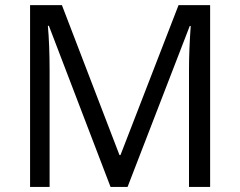

<svg xmlns="http://www.w3.org/2000/svg" viewBox="-20 -734 943 754"><path d="M414.1 0 171.9 -632.8H168Q174.8 -557.6 174.8 -454.1V0H98.1V-713.9H223.1L449.2 -125H453.1L681.2 -713.9H805.2V0H722.2V-460Q722.2 -539.1 729 -631.8H725.1L481 0Z"/></svg>

Font: f09607729
Style: Regular
Weight: 400
Foundry: Ascender Corporation
Version: Version 1.10